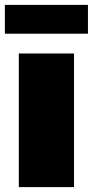

<svg xmlns="http://www.w3.org/2000/svg" viewBox="-27 -766 380 786"><path d="M50 0V-547H276V0ZM-7 -628V-746H333V-628Z"/></svg>

Font: Montserrat Thin Black
Style: Regular
Weight: 900
Version: Version 9.000